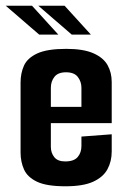

<svg xmlns="http://www.w3.org/2000/svg" viewBox="-39 -647 444 672"><path d="M190 5Q124 5 90.5 -11Q57 -27 45 -54Q33 -81 33 -113V-358Q33 -391 45 -417.5Q57 -444 91.5 -460Q126 -476 193 -476Q253 -476 288 -460.5Q323 -445 337.5 -419Q352 -393 352 -360V-266L246 -259V-340Q246 -361 233.5 -377.5Q221 -394 192 -394Q164 -394 151.5 -378Q139 -362 139 -340V-133Q139 -112 151 -97Q163 -82 189 -82Q220 -82 233 -97.5Q246 -113 246 -136V-169L352 -177V-117Q352 -82 337 -54.5Q322 -27 287 -11Q252 5 190 5ZM45 -216V-273H352V-216ZM98 -526 -19 -627H73L165 -526ZM212 -526 95 -627H187L279 -526Z"/></svg>

Font: Smooch Sans Thin
Style: Bold
Weight: 700
Version: Version 1.010